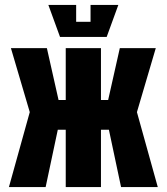

<svg xmlns="http://www.w3.org/2000/svg" viewBox="-20 -754 672 774"><path d="M387 0H245V-231H213L164 0H16L100 -302L24 -560H169L216 -351H245V-560H387V-351H416L463 -560H608L532 -302L616 0H468L419 -231H387ZM345 -734H457L410 -605H222L175 -734H287V-666H345Z"/></svg>

Font: Tektur Condensed SemiBold
Style: Regular
Weight: 600
Width: 3
Designer: Adam Jagosz
Foundry: Adam Jagosz
Version: Version 1.005;gftools[0.9.30]